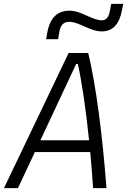

<svg xmlns="http://www.w3.org/2000/svg" viewBox="-36 -966 652 986"><path d="M-15.6 0H56.2L143.1 -185.1H427.2C433.1 -125 438 -63 441.9 0H510.7C490.2 -273.4 457 -528.3 417 -693.8H316.4ZM171.4 -245.6 355 -637.2H363.8C385.3 -540.5 405.3 -402.3 421.4 -245.6ZM200.7 -764.6H262.2L269 -803.7C274.9 -837.9 291.5 -854 319.3 -854C370.6 -854 425.8 -804.7 486.3 -804.7C543 -804.7 577.6 -841.8 590.8 -915.5L596.7 -946.3H535.2L528.3 -910.6C522.9 -877.9 509.3 -861.8 487.8 -861.8C435.5 -861.8 382.3 -911.1 321.3 -911.1C258.3 -911.1 220.2 -874 207 -798.8Z"/></svg>

Font: Cascadia Code NF Light
Style: Italic
Weight: 300
Italic angle: -10°
Monospace: yes
Designer: Aaron Bell
Foundry: Saja Typeworks
Version: Version 2404.023